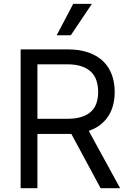

<svg xmlns="http://www.w3.org/2000/svg" viewBox="-20 -986 679 1006"><path d="M88.1 -727.3H333.8Q397.7 -727.3 444.4 -710.6Q491.1 -693.9 521.5 -664.1Q551.8 -634.2 566.4 -593.4Q581 -552.6 581 -504.3Q581 -468 572.8 -436.1Q564.6 -404.1 547.8 -378Q530.9 -351.9 505.3 -332Q479.8 -312.1 445 -300.4L609.4 0H507.1L353.7 -284.4Q349.1 -284.1 344.6 -284.1Q340.2 -284.1 335.2 -284.1H176.1V0H88.1ZM332.4 -363.6Q376.1 -363.6 406.8 -373.4Q437.5 -383.2 457 -401.3Q476.6 -419.4 485.4 -445.5Q494.3 -471.6 494.3 -504.3Q494.3 -536.9 485.4 -563.7Q476.6 -590.6 456.9 -609.6Q437.1 -628.6 406.2 -638.8Q375.4 -649.1 331 -649.1H176.1V-363.6ZM363.6 -965.9H461.6L350.9 -801.1H277Z"/></svg>

Font: Fast_Sans-Dotted
Style: Regular
Weight: 400
Version: Version 3.018